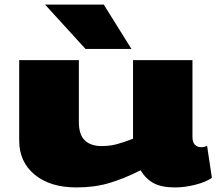

<svg xmlns="http://www.w3.org/2000/svg" viewBox="-20 -810 950 840"><path d="M315 10Q199 10 131.5 -46Q64 -102 64 -195V-547H325V-276Q325 -221 351 -196Q377 -171 424 -171Q459 -171 488.5 -178.5Q518 -186 562 -203V-547H822V-211Q822 -187 833 -176.5Q844 -166 859 -166Q874 -166 886 -172L907 -32Q882 -14 835.5 -2Q789 10 746 10Q687 10 652.5 -8.5Q618 -27 595 -65Q524 -29 459 -9.5Q394 10 315 10ZM354 -596 177 -790H434L555 -596Z"/></svg>

Font: Georama ExtraExtended ExtraBold
Style: Regular
Weight: 800
Width: 8
Designer: Jean-Baptiste Levee
Foundry: Production Type
Version: Version 1.000